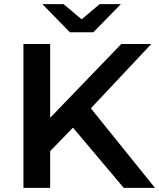

<svg xmlns="http://www.w3.org/2000/svg" viewBox="-20 -914 774 934"><path d="M434 -757 568 -894H465L377 -820L289 -894H186L320 -757ZM582 0H734L422 -387L716 -700H570L224 -341V-700H94V0H224V-179L335 -293Z"/></svg>

Font: Montserrat Lite SemiBold
Style: Regular
Weight: 600
Designer: Julieta Ulanovsky
Foundry: Julieta Ulanovsky
Version: Version 7.200;PS 007.200;hotconv 1.0.88;makeotf.lib2.5.64775